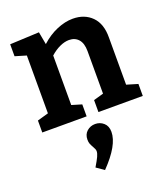

<svg xmlns="http://www.w3.org/2000/svg" viewBox="-154 -656 953 1086"><g transform="rotate(-20 322.0 -112.5)"><path d="M567 -92 634 -72V0H367V-72L427 -89V-345Q427 -392 406 -416Q385 -440 349 -440Q323 -440 293.5 -426.5Q264 -413 236 -388V-90L296 -72V0H29V-72L96 -91V-439L29 -459V-531L205 -539L219 -463Q264 -504 314 -525Q364 -546 410 -546Q481 -546 524.5 -502Q568 -458 567 -375ZM244 289Q265 254 273.5 235.5Q282 217 282 204Q282 193 271 175Q263 161 259 151Q255 141 255 126Q255 94 276 75.5Q297 57 326 57Q355 57 376.5 76Q398 95 398 130Q398 210 290 321Z"/></g></svg>

Font: Bitter Pro
Style: Bold
Weight: 700
Designer: Sol Matas, and Bitter project Authors
Foundry: Sol Matas
Version: Version 1.010